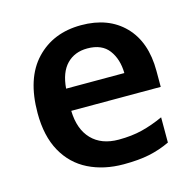

<svg xmlns="http://www.w3.org/2000/svg" viewBox="-87 -642 756 742"><g transform="rotate(-15 290.5 -271.0)"><path d="M299 -552Q408 -552 471.5 -487Q535 -422 535 -306V-242H177Q179 -168 218 -127.5Q257 -87 326 -87Q378 -87 420 -97.5Q462 -108 506 -128V-27Q466 -8 423 1Q380 10 320 10Q241 10 179.5 -20.5Q118 -51 83.5 -113Q49 -175 49 -267Q49 -406 118 -479Q187 -552 299 -552ZM299 -459Q248 -459 216.5 -426.5Q185 -394 180 -330H413Q412 -386 384.5 -422.5Q357 -459 299 -459Z"/></g></svg>

Font: Noto Sans SemiBold
Style: Regular
Weight: 600
Designer: Monotype Design Team
Foundry: Monotype Imaging Inc.
Version: Version 2.007